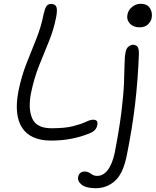

<svg xmlns="http://www.w3.org/2000/svg" viewBox="-20 -732 821 1012"><path d="M715 -588Q683 -588 664.5 -608Q646 -628 652 -657Q657 -680 677 -696Q697 -712 721 -712Q756 -712 770.5 -688.5Q785 -665 779 -636Q776 -620 760.5 -604Q745 -588 715 -588ZM250 9Q141 9 97 -58Q53 -125 77 -251Q93 -330 119.5 -397Q146 -464 171.5 -527.5Q197 -591 210 -658Q216 -684 223.5 -697.5Q231 -711 250 -711Q272 -711 277.5 -694.5Q283 -678 276 -642Q263 -575 237.5 -513Q212 -451 186 -386Q160 -321 144 -244Q127 -159 150 -107.5Q173 -56 251 -56Q323 -56 365.5 -67Q408 -78 432 -89.5Q456 -101 471 -101Q498 -101 493 -75Q491 -60 482 -49Q473 -38 454 -30Q406 -10 355 -0.5Q304 9 250 9ZM485 260Q434 260 410.5 241.5Q387 223 392 200Q398 172 428 172Q440 172 449 177.5Q458 183 467.5 189Q477 195 493 195Q524 195 548 164Q572 133 585 72Q609 -53 620 -142.5Q631 -232 633.5 -293Q636 -354 636.5 -393.5Q637 -433 642 -457Q646 -478 658 -487Q670 -496 681 -496Q695 -496 704 -486.5Q713 -477 712 -444Q707 -311 692 -183Q677 -55 649 83Q630 182 586.5 221Q543 260 485 260Z"/></svg>

Font: Shantell Sans Normal
Style: Italic
Weight: 300
Italic angle: -11.31°
Designer: Stephen Nixon, Anya Danilova, Shantell Martin
Foundry: Arrow Type
Version: Version 1.008;[a672d596b]